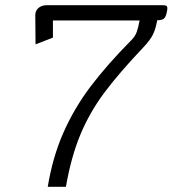

<svg xmlns="http://www.w3.org/2000/svg" viewBox="-20 -720 665 740"><path d="M487 -566Q501 -580 507 -597Q513 -614 518 -641H184V-575L117 -549L116 -661Q116 -679 128.5 -689.5Q141 -700 160 -700H605Q616 -700 620.5 -698Q625 -696 625 -688Q625 -681 622 -669Q618 -652 610 -647Q602 -642 586 -642Q580 -609 570 -588Q560 -567 533 -538Q438 -438 381.5 -362Q325 -286 289.5 -200.5Q254 -115 234 0H164Q183 -115 224.5 -209Q266 -303 329 -386.5Q392 -470 487 -566Z"/></svg>

Font: Niramit Light
Style: Italic
Weight: 300
Italic angle: -10°
Designer: Katatrad Aksorn Co.,Ltd.
Foundry: Cadson Demak Co.,Ltd.
Version: Version 1.000; ttfautohint (v1.6)